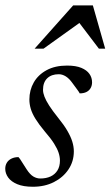

<svg xmlns="http://www.w3.org/2000/svg" viewBox="-22 -702 421 732"><path d="M48.5 -103Q54.5 -96.5 60.5 -86.2Q66.5 -76 79.5 -56.5Q92.5 -36.5 105.2 -29Q118 -21.5 131.5 -21.5Q154 -21.5 170.8 -29.2Q187.5 -37 197 -52.2Q206.5 -67.5 206.5 -89.5Q206.5 -104 201.5 -119.5Q196.5 -135 184.2 -154.5Q172 -174 149 -200.5Q126.5 -227.5 113.5 -248.5Q100.5 -269.5 95.2 -287.5Q90 -305.5 90 -322.5Q90 -358.5 106.8 -387.8Q123.5 -417 155.8 -434.5Q188 -452 233.5 -452Q267.5 -452 288.2 -443.2Q309 -434.5 319 -420.2Q329 -406 329 -388Q329 -376 323.5 -366.2Q318 -356.5 307.5 -351.2Q297 -346 282 -346Q278.5 -352.5 272.2 -360.8Q266 -369 254 -385.5Q242 -402.5 228.8 -410.8Q215.5 -419 202 -419Q174 -419 158 -403.5Q142 -388 142 -359.5Q142 -348 147.5 -333.5Q153 -319 165.5 -299.5Q178 -280 200 -252.5Q222 -225.5 235 -203Q248 -180.5 253.8 -161.5Q259.5 -142.5 259.5 -125Q259.5 -86.5 239 -56Q218.5 -25.5 183.5 -7.8Q148.5 10 103.5 10Q67 10 43.8 0.2Q20.5 -9.5 9.2 -25.2Q-2 -41 -2 -58.5Q-2 -71.5 4 -81.5Q10 -91.5 21.5 -97.2Q33 -103 48.5 -103ZM110 -516.5 257 -681.5H332L379 -516.5H355L274.5 -622.5H292L144 -516.5Z"/></svg>

Font: Newsreader 28pt
Style: Italic
Weight: 400
Italic angle: -17°
Version: Version 1.003